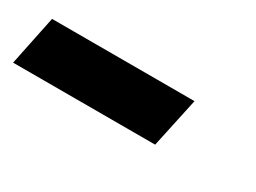

<svg xmlns="http://www.w3.org/2000/svg" viewBox="-60 -142 540 405"><g transform="rotate(30 210.5 60.5)"><path d="M-35 121 -10 0H337L311 121Z"/></g></svg>

Font: Raleway
Style: Bold Italic
Weight: 700
Italic angle: -12°
Designer: Matt McInerney, Pablo Impallari, Rodrigo Fuenzalida
Foundry: Matt McInerney, Pablo Impallari, Rodrigo Fuenzalida
Version: Version 4.101;RELEASE